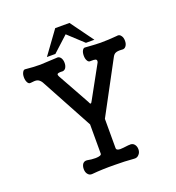

<svg xmlns="http://www.w3.org/2000/svg" viewBox="-151 -978 1011 1102"><g transform="rotate(-20 354.0 -427.0)"><path d="M136.7 -588.9 309.6 -269.5V-90.8Q309.6 -78.1 274.4 -77.1Q247.1 -77.1 224.6 -82Q207 -85 196.3 -72.3Q187.5 -59.6 187.5 -41Q187.5 -22.5 196.3 -10.7Q207 3.9 224.6 2Q287.1 -3.9 361.3 -2.9Q422.9 -2.9 480.5 2Q499 3.9 510.7 -10.7Q521.5 -22.5 521.5 -41Q521.5 -59.6 510.7 -72.3Q499 -85 480.5 -82H474.6Q437.5 -77.1 423.8 -77.1Q400.4 -78.1 400.4 -90.8V-270.5L571.3 -588.9Q579.1 -602.5 588.9 -606.4Q600.6 -612.3 627 -610.4Q643.6 -607.4 653.3 -621.1Q662.1 -632.8 662.1 -652.3Q662.1 -671.9 653.3 -683.6Q643.6 -698.2 627 -694.3Q574.2 -689.5 526.4 -689.5Q486.3 -690.4 437.5 -694.3Q423.8 -697.3 417 -683.6Q410.2 -671.9 410.2 -652.3Q410.2 -633.8 417 -622.1Q423.8 -608.4 437.5 -610.4Q459 -611.3 466.8 -608.4Q477.5 -603.5 471.7 -588.9L365.2 -395.5Q358.4 -380.9 353.5 -380.9Q349.6 -380.9 343.8 -395.5L236.3 -588.9Q229.5 -602.5 234.4 -606.4Q237.3 -609.4 250 -610.4H257.8Q274.4 -607.4 284.2 -620.1Q293 -632.8 293 -651.4Q293 -670.9 284.2 -683.6Q274.4 -697.3 257.8 -694.3Q192.4 -690.4 159.2 -689.5Q116.2 -689.5 71.3 -694.3Q58.6 -697.3 51.8 -683.6Q44.9 -671.9 44.9 -653.3Q44.9 -634.8 51.8 -622.1Q58.6 -608.4 71.3 -610.4Q96.7 -614.3 109.4 -611.3Q125 -607.4 136.7 -588.9ZM260.7 -717.8 354.5 -803.7 447.3 -717.8H499L397.5 -857.4H310.5L209 -717.8Z"/></g></svg>

Font: Gungsuh
Style: Regular
Weight: 400
Version: Version 2.21